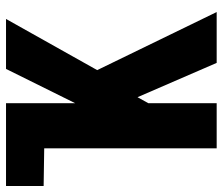

<svg xmlns="http://www.w3.org/2000/svg" viewBox="-71 -669 740 638"><g transform="rotate(-90 299.0 -350.0)"><path d="M0 -700V-575L131 -573H187V-700ZM275 -470V-700H125V0H275V-227L295 -263L409 0H578L385 -397L555 -700H389Z"/></g></svg>

Font: Advent Pro ExtraBold
Style: Regular
Weight: 800
Designer: VivaRado, Andreas Kalpakidis
Foundry: VivaRado, Andreas Kalpakidis
Version: Version 3.000